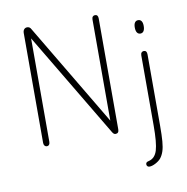

<svg xmlns="http://www.w3.org/2000/svg" viewBox="-87 -688 950 973"><g transform="rotate(-10 388.0 -202.0)"><path d="M449 -64 137 -588Q133 -596 128 -599.5Q123 -603 116 -603Q106 -603 100 -596Q94 -589 94 -577V-12Q94 -3 98.5 2.5Q103 8 111 8Q118 8 122 2.5Q126 -3 126 -12V-544L448 -4Q452 2 455.5 4.5Q459 7 464 7Q472 7 476.5 2Q481 -3 481 -13V-584Q481 -594 477 -599Q473 -604 465 -604Q458 -604 453.5 -599Q449 -594 449 -584ZM693 6V-362Q693 -372 689 -377Q685 -382 677 -382Q670 -382 665.5 -377Q661 -372 661 -362V-2Q661 88 649.5 125.5Q638 163 607 171Q597 173 593.5 176.5Q590 180 590 186Q590 192 594 196Q598 200 604 200Q618 200 636 190.5Q654 181 664 169Q675 155 681.5 135.5Q688 116 690.5 85Q693 54 693 6ZM676 -541Q665 -541 659 -532.5Q653 -524 653 -507Q653 -490 659 -481Q665 -472 676 -472Q687 -472 693 -481Q699 -490 699 -507Q699 -524 693 -532.5Q687 -541 676 -541Z"/></g></svg>

Font: Beiruti ExtraLight
Style: Regular
Weight: 250
Designer: Arlette Boutros
Foundry: Boutros
Version: Version 1.41